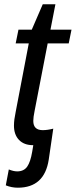

<svg xmlns="http://www.w3.org/2000/svg" viewBox="-20 -666 353 894"><path d="M63 208Q34 208 7 197L21 123Q43 132 60 132Q91 132 106.5 110Q122 88 130 40L135 10H134Q92 10 68.5 -14.5Q45 -39 45 -81Q45 -95 47 -110.5Q49 -126 53 -145L114 -464H53L66 -528H128L179 -646H238L215 -528H313L300 -464H202L141 -149Q135 -120 135 -103Q135 -60 179 -60Q201 -60 228 -67L207 77Q187 208 63 208Z"/></svg>

Font: Libra Sans Modern
Style: Italic
Weight: 400
Italic angle: -12°
Foundry: Stefan Peev, Context Ltd
Version: Version 1.000